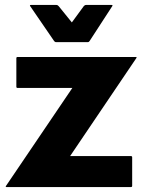

<svg xmlns="http://www.w3.org/2000/svg" viewBox="-20 -755 572 775"><path d="M4.5 -5 272 -400H51Q46 -400 46 -405V-520Q46 -525 51 -525H528.5Q533.5 -525 530 -520L263 -125H508.5Q513.5 -125 513.5 -120V-5Q513.5 0 508.5 0H6Q1 0 4.5 -5ZM270 -664.5 318 -730Q322 -735 327.5 -735H430Q436.5 -735 433 -730L342 -590Q339 -585 335 -585H205Q201.5 -585 198 -590L102 -730Q98.5 -735 105 -735H207.5Q213 -735 217 -730Z"/></svg>

Font: MFEK Sans
Style: Bold
Weight: 700
Designer: Owen Earl
Foundry: indestructible type*
Version: Version 0.001; ttfautohint (v1.8.4.7-5d5b)